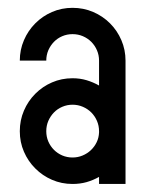

<svg xmlns="http://www.w3.org/2000/svg" viewBox="-20 -458 376 478"><path d="M160.6 -438.5Q188 -438.5 211.9 -428.2Q235.8 -418 253.9 -399.9Q272 -381.8 282.2 -357.9Q292.5 -334 292.5 -307.1V0H226.6V-17.6Q211.9 -9.3 195.6 -4.6Q179.2 0 160.6 0Q133.3 0 109.6 -10.3Q85.9 -20.5 67.9 -38.6Q49.8 -56.6 39.6 -80.3Q29.3 -104 29.3 -131.3Q29.3 -158.7 39.6 -182.6Q49.8 -206.5 67.9 -224.6Q85.9 -242.7 109.6 -252.9Q133.3 -263.2 160.6 -263.2Q179.2 -263.2 195.6 -258.3Q211.9 -253.4 226.6 -245.1V-307.1Q226.6 -320.8 221.4 -332.8Q216.3 -344.7 207.3 -353.8Q198.2 -362.8 186.3 -367.9Q174.3 -373 160.6 -373Q147 -373 135 -367.9Q123 -362.8 114.3 -353.8Q105.5 -344.7 100.3 -332.8Q95.2 -320.8 95.2 -307.1H29.3Q29.3 -334 39.6 -357.9Q49.8 -381.8 67.9 -399.9Q85.9 -418 109.6 -428.2Q133.3 -438.5 160.6 -438.5ZM160.6 -197.3Q147 -197.3 135 -192.1Q123 -187 114.3 -178Q105.5 -168.9 100.3 -157Q95.2 -145 95.2 -131.3Q95.2 -117.7 100.3 -105.7Q105.5 -93.8 114.3 -85Q123 -76.2 135 -71Q147 -65.9 160.6 -65.9Q173.8 -65.9 185.5 -70.8Q197.3 -75.7 206.3 -84.2Q215.3 -92.8 220.7 -104Q226.1 -115.2 226.6 -128.4V-131.3Q226.6 -145 221.4 -157Q216.3 -168.9 207.3 -178Q198.2 -187 186.3 -192.1Q174.3 -197.3 160.6 -197.3Z"/></svg>

Font: Aeronef
Style: Regular
Weight: 400
Designer: Peter Wiegel - CAT-Fonts Germany
Foundry: CAT-Fonts, Peter Wiegel
Version: Version 0.002